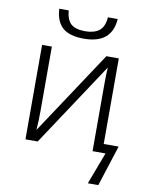

<svg xmlns="http://www.w3.org/2000/svg" viewBox="-99 -815 810 1065"><g transform="rotate(10 306.0 -283.0)"><path d="M309 -606Q229 -606 190 -640Q151 -674 147 -746H200Q205 -692 230.5 -670Q256 -648 310 -648Q360 -648 388.5 -670Q417 -692 421 -746H476Q467 -606 309 -606ZM471 180 539 0H466V-372Q466 -397 466.5 -423Q467 -449 469 -472L157 0H88V-532H143V-169Q143 -141 142 -115Q141 -89 139 -62L450 -532H520V-50H604L530 180Z"/></g></svg>

Font: RS Noto Sans Light
Style: Regular
Weight: 300
Designer: Monotype Design Team
Foundry: Monotype Imaging Inc.
Version: Version 3.10